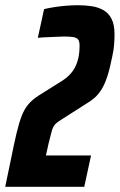

<svg xmlns="http://www.w3.org/2000/svg" viewBox="-42 -716 459 736"><path d="M-22 0 -2 -96Q11 -161 21 -203.5Q31 -246 41.5 -272.5Q52 -299 67 -316.5Q82 -334 105 -349L199 -408Q214 -418 225.5 -430Q237 -442 245.5 -458Q254 -474 258.5 -494.5Q263 -515 263 -542Q263 -558 257 -565Q251 -572 238 -574Q225 -576 204 -576Q193 -576 176 -575Q159 -574 140.5 -573.5Q122 -573 103 -571L127 -681Q143 -685 165 -688.5Q187 -692 211 -694Q235 -696 257 -696Q285 -696 310.5 -692Q336 -688 355.5 -676.5Q375 -665 386 -643Q397 -621 397 -584Q397 -567 395.5 -545.5Q394 -524 388 -498Q379 -452 369 -422Q359 -392 347 -373Q335 -354 321 -341.5Q307 -329 288 -318L194 -258Q177 -248 169 -239Q161 -230 156.5 -214Q152 -198 144 -165L134 -120H307L281 0Z"/></svg>

Font: Saira ExtraCondensed ExtraBold
Style: Italic
Weight: 800
Width: 2
Italic angle: -12°
Designer: Hector Gatti with collaboration of the Omnibus-Type team
Foundry: Omnibus-Type
Version: Version 1.101